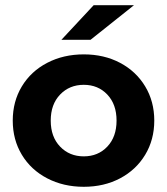

<svg xmlns="http://www.w3.org/2000/svg" viewBox="-20 -711 642 738"><path d="M302 7Q224 7 161.5 -25.5Q99 -58 64 -116Q29 -174 29 -247.5Q29 -321 64 -379Q99 -437 161.5 -469.5Q224 -502 302 -502Q380 -502 441.5 -469.5Q503 -437 538 -379Q573 -321 573 -247.5Q573 -174 538 -116Q503 -58 441.5 -25.5Q380 7 302 7ZM302 -110Q357 -110 392.5 -147.5Q428 -185 428 -247.5Q428 -310 392.5 -347.5Q357 -385 302 -385Q247 -385 211 -347.5Q175 -310 175 -247.5Q175 -185 211 -147.5Q247 -110 302 -110ZM340 -691H495L328 -558H216Z"/></svg>

Font: Montserrat Ace
Style: Bold
Weight: 700
Designer: Julieta Ulanovsky
Foundry: Julieta Ulanovsky
Version: Version 1